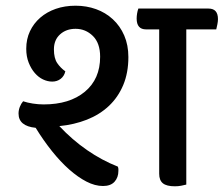

<svg xmlns="http://www.w3.org/2000/svg" viewBox="-20 -642 784 673"><path d="M430 -442Q430 -387 412 -344Q394 -301 361.5 -270.5Q329 -240 284.5 -222.5Q240 -205 188 -200Q233 -152 285 -116Q337 -80 393 -58Q395 -53 395 -49.5Q395 -46 395 -43Q395 -20 381.5 -5Q368 10 341 10Q313 10 283 -5.5Q253 -21 222.5 -48Q192 -75 162 -112.5Q132 -150 105 -194Q45 -200 45 -244Q45 -256 49.5 -267.5Q54 -279 61 -287Q76 -282 95 -279Q114 -276 133 -276Q224 -276 277.5 -320.5Q331 -365 331 -443Q331 -491 305.5 -516Q280 -541 245 -541Q212 -541 190.5 -521.5Q169 -502 169 -469Q169 -438 180.5 -421Q192 -404 209 -392Q205 -375 192.5 -365.5Q180 -356 163 -356Q147 -356 131 -363.5Q115 -371 102 -386Q89 -401 80.5 -422.5Q72 -444 72 -471Q72 -505 85 -532.5Q98 -560 121 -580Q144 -600 175.5 -611Q207 -622 245 -622Q283 -622 316.5 -610Q350 -598 375.5 -574.5Q401 -551 415.5 -517.5Q430 -484 430 -442ZM633 -539V5Q625 7 615 9Q605 11 593 11Q564 11 551 0.5Q538 -10 538 -33V-539H492Q459 -539 459 -577Q459 -585 460.5 -594.5Q462 -604 465 -612H711Q744 -612 744 -575Q744 -567 742 -557Q740 -547 738 -539Z"/></svg>

Font: Baloo 2 Medium
Style: Regular
Weight: 500
Designer: Sarang Kulkarni and Ek Type
Foundry: Ek Type
Version: Version 1.640;hotconv 1.0.111;makeotfexe 2.5.65597; ttfautoh